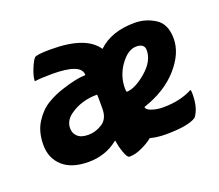

<svg xmlns="http://www.w3.org/2000/svg" viewBox="-92 -580 873 766"><g transform="rotate(-20 344.5 -197.0)"><path d="M189 -452Q337 -452 383 -383Q439 -437 538 -437Q585 -437 624.5 -412Q664 -387 664 -324.5Q664 -262 609.5 -200.5Q555 -139 461 -108Q461 -96 483.5 -88.5Q506 -81 530 -81Q604 -81 656 -109Q659 -109 659 -90Q659 -32 634 1Q600 24 503 24Q470 24 438 16Q422 30 392.5 44Q363 58 338 58Q328 58 318.5 31Q309 4 306 -20Q305 -23 302 -20Q249 22 177.5 22Q106 22 68 -12.5Q30 -47 30 -103Q30 -159 54.5 -197.5Q79 -236 112 -256Q145 -276 184 -288Q246 -308 281 -308L283 -309Q283 -358 159 -358Q113 -358 85 -354Q85 -374 97.5 -404.5Q110 -435 118.5 -443.5Q127 -452 189 -452ZM301 -159V-197Q301 -219 300 -219Q233 -219 184 -184Q153 -162 153 -129Q153 -108 168 -94Q183 -80 213.5 -80Q244 -80 272.5 -98Q301 -116 301 -159ZM413 -204 414 -191 417 -189Q453 -191 500 -231.5Q547 -272 547 -318Q547 -346 512 -346Q477 -346 445 -302Q413 -258 413 -204Z"/></g></svg>

Font: Bubblegum Sans
Style: Regular
Weight: 400
Designer: Angel Koziupa and Alejandro Paul
Foundry: Angel Koziupa and Alejandro Paul
Version: Version 1.001